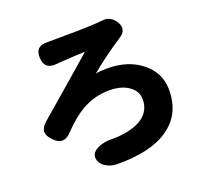

<svg xmlns="http://www.w3.org/2000/svg" viewBox="-139 -913 1152 1116"><g transform="rotate(-20 437.5 -354.5)"><path d="M394 53Q361 51 334 35Q304 18 296 -10Q284 -54 334 -78Q376 -98 434 -94Q550 -98 610 -139Q669 -179 669 -250Q669 -301 623.5 -333.5Q578 -366 502 -366Q413 -366 333 -321Q272 -286 206 -217Q150 -154 94 -214Q66 -243 66.5 -268.5Q67 -294 97 -321Q153 -370 286 -484Q416 -596 448 -625Q408 -624 298 -617Q281 -615 274 -615Q273 -615 272 -615Q192 -605 189 -682Q186 -756 264 -752Q266 -752 267 -752Q474 -752 571 -758Q577 -759 588.5 -760Q600 -761 605 -761Q650 -768 681 -728Q702 -700 698.5 -675Q695 -650 665 -632Q544 -552 464 -484Q493 -490 535 -490Q666 -490 750 -421Q832 -354 832 -250Q832 -97 715 -19Q604 56 394 53Z"/></g></svg>

Font: GenSenRounded TW H
Style: Regular
Weight: 900
Version: Version 1.501;PS 1;hotconv 16.6.51;makeotf.lib2.5.65220